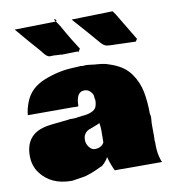

<svg xmlns="http://www.w3.org/2000/svg" viewBox="-96 -972 961 1073"><g transform="rotate(-10 384.5 -435.5)"><path d="M720.7 -111.8 720.2 -107.4V-97.2Q720.2 -50.8 734.4 -9.3L739.3 1.5H518.6L501 1Q481.4 1 471.2 1.5Q455.6 -27.8 441.4 -78.6Q435.1 -65.4 419.7 -48.6Q404.3 -31.7 397 -31.7Q325.2 3.4 287.1 8.3Q231.4 17.6 227.3 17.6Q223.1 17.6 223.1 17.6Q106.4 17.6 46.9 -63.5Q17.1 -105 17.1 -159.7Q17.1 -278.3 127.4 -305.2Q155.8 -312 236.8 -319.3L252.9 -320.8L275.4 -324.2L280.3 -323.7H292Q308.6 -323.7 317.9 -326.2L344.2 -329.6Q411.6 -334.5 425.3 -365.7Q432.1 -381.3 432.1 -405.3Q429.2 -410.2 429.2 -423.8Q429.2 -437.5 415.3 -452.6Q401.4 -467.8 382.3 -467.8H379.9Q333 -467.8 333 -388.2Q330.6 -384.3 325 -385.3Q319.3 -386.2 297.9 -386.2H45.9Q48.3 -420.9 63.5 -459Q92.3 -534.2 175 -567.1Q257.8 -600.1 339.4 -603L368.7 -604.5L384.3 -606Q387.2 -606 390.1 -604.5H396.5L418.5 -605.5Q425.3 -605.5 449.2 -602.1L463.4 -600.1Q466.8 -599.6 474.1 -599.6Q481.4 -599.6 504.9 -596.4Q528.3 -593.3 563.2 -579.6Q598.1 -565.9 622.3 -547.9Q646.5 -529.8 664.1 -504.4Q697.3 -456.5 708 -400.1Q718.8 -343.8 718.8 -275.4Q722.2 -264.2 722.2 -254.9L719.7 -221.2V-164.6Q720.2 -163.6 720.2 -156.2L719.2 -123V-118.7Q720.7 -116.2 720.7 -111.8ZM435.5 -210.9 436 -226.6Q436 -251 432.1 -273.4Q421.4 -267.6 400.9 -260.3Q380.4 -252.9 368.2 -247.8Q356 -242.7 345.9 -229.7Q335.9 -216.8 335.9 -194.3Q335.9 -171.9 350.3 -153.3Q364.7 -134.8 381.8 -134.8Q418.5 -134.8 434.1 -161.1L435.1 -166L435.5 -196.3ZM57.1 -870.1 261.7 -874Q274.4 -874 278.8 -874.5H284.7L290.5 -875Q297.4 -867.2 312 -843.8L317.4 -833.5V-834L339.4 -795.4Q353 -771 397 -702.1L387.7 -687Q382.8 -688.5 377 -688.5L295.4 -686.5Q283.2 -688.5 269.8 -688.5Q256.3 -688.5 247.1 -689.9Q240.2 -689 224.9 -689Q209.5 -689 190.9 -712.9L178.7 -728.5Q125.5 -788.1 57.1 -869.6ZM381.8 -870.1 510.3 -873.5 575.7 -875 613.3 -876Q628.4 -856.4 639.2 -836.4L720.7 -700.7L711.4 -686.5L606.4 -689.9L594.7 -690.4H585Q553.2 -690.4 540.5 -695.3Q527.8 -700.2 513.7 -716.8Q454.6 -786.1 380.9 -868.7Q381.3 -868.7 381.3 -869.6ZM281.2 -889.2 294.4 -884.8V-875H292Q288.1 -875 281.2 -889.2ZM385.3 -681.6Q386.2 -683.6 386.2 -684.1L388.7 -687Q389.2 -686.5 390.1 -686.5ZM56.6 -870.1 57.1 -869.6H56.2Z"/></g></svg>

Font: Bowlby One
Style: Regular
Weight: 400
Designer: vernon adams
Foundry: vernon adams
Version: Version 1.000